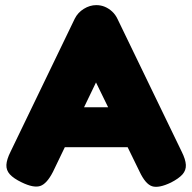

<svg xmlns="http://www.w3.org/2000/svg" viewBox="-20 -711 751 750"><path d="M690 -118Q705 -88 706 -67Q707 -46 693 -30Q679 -14 648 2Q600 25 574 16.5Q548 8 525 -41L355 -389L187 -40Q163 7 137 15.5Q111 24 64 1Q33 -14 18.5 -30Q4 -46 5 -67Q6 -88 21 -118L272 -638Q284 -662 307.5 -676.5Q331 -691 356 -691Q374 -691 389.5 -684.5Q405 -678 418 -666Q431 -654 439 -637ZM197 -136 273 -292H438L514 -136Z"/></svg>

Font: Fredoka
Style: Bold
Weight: 700
Designer: Ben Nathan
Foundry: Milena B. Brandão, Ben Nathan
Version: Version 2.001